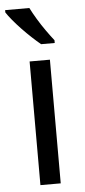

<svg xmlns="http://www.w3.org/2000/svg" viewBox="-56 -797 368 829"><g transform="rotate(-5 128.5 -383.0)"><path d="M173 0H85V-536H173ZM104 -766Q115 -744 131.5 -716.5Q148 -689 166.5 -663Q185 -637 200 -618V-606H141Q124 -620 103 -639.5Q82 -659 61.5 -680.5Q41 -702 24.5 -722Q8 -742 -1 -756V-766Z"/></g></svg>

Font: Noto Sans Adlam Unjoined
Style: Regular
Weight: 400
Designer: Mark Jamra, Neil Patel
Foundry: JamraPatel LLC
Version: Version 3.001